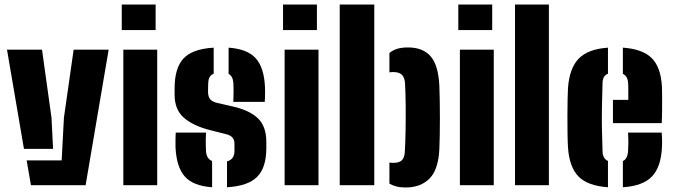

<svg xmlns="http://www.w3.org/2000/svg" viewBox="-20 -820 2982 850"><path d="M11 -600H166L208 -299L215 -161H86ZM98 -110H253L263 -299L306 -600H461L359 0H117Z M519 -687V-800H669V-687ZM526 0V-600H676V0Z M985 9V-105.5Q1018 -114.5 1018 -152V-184Q1018 -199 1009.8 -210Q1001.5 -221 981 -226L906 -245Q833.5 -264 793.2 -299.5Q753 -335 753 -401V-429Q753 -518.5 792.2 -561Q831.5 -603.5 926 -609V-493.5Q903 -485.5 902 -453Q902 -451.5 901.5 -444Q901 -436.5 901 -414Q901 -393 910 -381.2Q919 -369.5 943 -364L1009 -349Q1083.5 -332.5 1121.2 -296.8Q1159 -261 1159 -192V-164Q1159 -78 1118.5 -37.2Q1078 3.5 985 9ZM1013 -369Q1014 -385.5 1014 -413Q1014 -440.5 1013 -453Q1010.5 -484 992 -492.5V-609Q1075.5 -603 1112.2 -562Q1149 -521 1153 -436Q1153.5 -428 1153.5 -413.5Q1153.5 -399 1153 -385.8Q1152.5 -372.5 1152 -369ZM757 -168Q756.5 -190 757 -209Q757.5 -228 758 -233H892Q890.5 -200 891 -182.2Q891.5 -164.5 892 -151Q894 -117.5 919 -107V9Q834.5 3 797.8 -39Q761 -81 757 -168Z M1233 -687V-800H1383V-687ZM1240 0V-600H1390V0Z M1484 0V-800H1637V0ZM1704 -7V-100.5Q1712.5 -99 1720 -99Q1748 -99 1759.2 -110.5Q1770.5 -122 1772 -146Q1774.5 -185.5 1775.5 -241Q1776.5 -296.5 1776 -353Q1775.5 -409.5 1773 -452Q1771.5 -475.5 1760 -488.2Q1748.5 -501 1720 -501Q1712.5 -501 1704 -499.5V-585.5Q1718.5 -597.5 1738.2 -603.8Q1758 -610 1786 -610Q1852 -610 1886.2 -571Q1920.5 -532 1925 -441Q1926 -415 1926.8 -377Q1927.5 -339 1927.5 -298Q1927.5 -257 1926.8 -220.2Q1926 -183.5 1925 -159Q1920.5 -68.5 1881.2 -29.2Q1842 10 1776 10Q1752.5 10 1735 5.5Q1717.5 1 1704 -7Z M2009 -687V-800H2159V-687ZM2016 0V-600H2166V0Z M2260 0V-800H2410V0Z M2494.5 -168Q2493 -191.5 2492.5 -228.5Q2492 -265.5 2492 -305.8Q2492 -346 2492.8 -379.8Q2493.5 -413.5 2494.5 -430Q2501 -519 2542.5 -561Q2584 -603 2671.5 -609V-493.5Q2648.5 -485.5 2647.5 -453Q2645.5 -392 2644.8 -344.5Q2644 -297 2644.8 -251.5Q2645.5 -206 2647.5 -151Q2648 -117.5 2671.5 -107.5V9Q2580 2.5 2540 -39.8Q2500 -82 2494.5 -168ZM2693.5 -275V-378H2761.5Q2761.5 -403.5 2761.5 -425Q2761.5 -446.5 2760.5 -453Q2759 -483 2737.5 -493V-609Q2825.5 -603 2865.8 -562.2Q2906 -521.5 2910.5 -436Q2911 -424 2911.2 -396.5Q2911.5 -369 2911.2 -336Q2911 -303 2909.5 -275ZM2737.5 9V-107Q2758.5 -116.5 2760.5 -152Q2761.5 -167 2761.8 -185.5Q2762 -204 2760.5 -233H2909.5Q2910.5 -227 2911 -205.8Q2911.5 -184.5 2910.5 -168Q2906.5 -80.5 2866 -38.5Q2825.5 3.5 2737.5 9Z"/></svg>

Font: Big Shoulders Stencil Text Black
Style: Regular
Weight: 900
Designer: Patric King
Foundry: XO Type Co
Version: Version 1.000